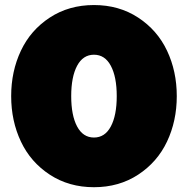

<svg xmlns="http://www.w3.org/2000/svg" viewBox="-20 -737 757 773"><path d="M64.2 -167.1Q25 -250 25 -350Q25 -450 64.2 -532.9Q103.3 -615.8 180.4 -666.2Q257.5 -716.7 358.3 -716.7Q459.2 -716.7 536.2 -666.2Q613.3 -615.8 652.5 -532.9Q691.7 -450 691.7 -350Q691.7 -250 652.5 -167.1Q613.3 -84.2 536.2 -33.8Q459.2 16.7 358.3 16.7Q257.5 16.7 180.4 -33.8Q103.3 -84.2 64.2 -167.1ZM290.4 -472.1Q266.7 -427.5 266.7 -350Q266.7 -272.5 290.4 -227.9Q314.2 -183.3 358.3 -183.3Q402.5 -183.3 426.2 -227.9Q450 -272.5 450 -350Q450 -427.5 426.2 -472.1Q402.5 -516.7 358.3 -516.7Q314.2 -516.7 290.4 -472.1Z"/></svg>

Font: BoonTook Mon
Style: Regular
Weight: 400
Designer: Sungsit Sawaiwan
Foundry: FontUni
Version: Version 3.0